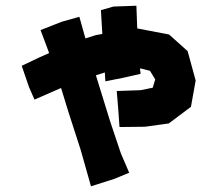

<svg xmlns="http://www.w3.org/2000/svg" viewBox="-20 -610 778 677"><path d="M335.9 -574.2 340.8 -490.2 318.4 -486.3 281.2 -474.6 259.8 -550.8 197.3 -533.2 123 -503.9 153.3 -422.9 120.1 -408.2 56.6 -377.9 82 -303.7 101.6 -258.8 195.3 -299.8 221.7 -213.9 264.6 -81.1 300.8 46.9 383.8 20.5 435.5 -1 406.2 -69.3 368.2 -182.6 319.3 -340.8 318.4 -344.7 343.8 -352.5 349.6 -354.5 351.6 -323.2 419.9 -336.9 475.6 -349.6 473.6 -369.1 508.8 -360.4 527.3 -330.1 518.6 -300.8 475.6 -292 391.6 -289.1 396.5 -230.5 401.4 -162.1 491.2 -163.1 575.2 -174.8 653.3 -233.4 669.9 -326.2 641.6 -429.7 576.2 -488.3 463.9 -509.8 460.9 -589.8 379.9 -586.9Z"/></svg>

Font: MaokenAssortedSans-TC
Style: Regular
Weight: 500
Version: Version 0.83